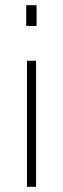

<svg xmlns="http://www.w3.org/2000/svg" viewBox="-20 -520 244 740"><path d="M119 -286V200H84V-286ZM121 -500V-420H81V-500Z"/></svg>

Font: TitilliumWeb ExtraLight
Style: Regular
Weight: 400
Designer: Mohamed Gaber, Accademia di Belle Arti di Urbino and others
Foundry: Kief Type Foundry, Accademia di Belle Arti di Urbino and others
Version: Version 3.000; ttfautohint (v1.8.2)